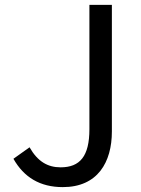

<svg xmlns="http://www.w3.org/2000/svg" viewBox="-20 -753 576 786"><path d="M237 13C380 13 438 -89 438 -215V-733H346V-224C346 -113 307 -68 228 -68C175 -68 134 -92 101 -150L35 -103C78 -27 144 13 237 13Z"/></svg>

Font: Noto Sans CJK KR Regular
Style: Regular
Weight: 400
Designer: Ryoko NISHIZUKA (kana & ideographs); Paul D. Hunt (Latin, Greek & Cyrillic); Wenlong ZHANG (bopomofo); Sandoll Communica
Foundry: Adobe Systems Incorporated
Version: Version 1.004;PS 1.004;hotconv 1.0.82;makeotf.lib2.5.63406